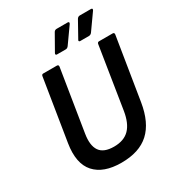

<svg xmlns="http://www.w3.org/2000/svg" viewBox="-198 -963 1013 1098"><g transform="rotate(-30 308.5 -413.5)"><path d="M282 11Q164 11 108 -51.5Q52 -114 72 -239L137 -644Q139 -655 148 -655H238Q250 -655 249 -643L184 -238Q172 -165 197.5 -127.5Q223 -90 291 -90Q357 -90 393 -127Q429 -164 441 -240L505 -644Q507 -655 517 -655H607Q618 -655 617 -643L551 -233Q531 -109 465.5 -49Q400 11 282 11ZM271 -710Q265 -710 263.5 -714Q262 -718 265 -723L324 -827Q330 -838 343 -838H416Q422 -838 423.5 -834Q425 -830 421 -824L348 -721Q340 -710 329 -710ZM424 -710Q419 -710 417 -714Q415 -718 419 -723L477 -827Q484 -838 496 -838H569Q576 -838 577.5 -834Q579 -830 575 -824L502 -721Q494 -710 482 -710Z"/></g></svg>

Font: Sofia Sans Semi Condensed
Style: Bold Italic
Weight: 700
Italic angle: -9°
Version: Version 4.100